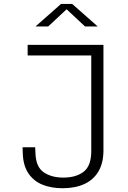

<svg xmlns="http://www.w3.org/2000/svg" viewBox="-20 -962 660 993"><path d="M162 -200.5 163.5 -166.5Q166.5 -97.5 206.8 -70.5Q247 -43.5 307.5 -43.5Q373.5 -43.5 412.8 -74Q452 -104.5 452 -180.5V-730H515V-184.5Q515 -118.5 488.8 -74.8Q462.5 -31 415.2 -9.8Q368 11.5 304 11.5Q244.5 11.5 199.2 -7Q154 -25.5 127.2 -65Q100.5 -104.5 98 -165L96.5 -200.5ZM493 -675H123V-730H493ZM295.5 -941.5H353.5L485.5 -825H420L310.5 -927H338.5L229 -825H163.5Z"/></svg>

Font: Monaspace Neon Var ExtraLight
Style: Regular
Weight: 200
Designer: Riley Cran and the Lettermatic Team
Version: Version 1.200 (Monaspace Neon Var)